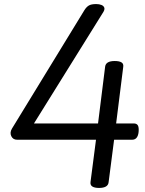

<svg xmlns="http://www.w3.org/2000/svg" viewBox="-20 -910 715 944"><path d="M467 14Q445 14 434 7Q423 0 425 -15L452 -223H64Q44 -223 35.5 -240.5Q27 -258 39 -278L395 -860Q405 -876 417 -883Q429 -890 453 -890Q468 -890 479 -885.5Q490 -881 493 -871.5Q496 -862 485 -846L147 -303H462L497 -583Q501 -610 544 -610Q566 -610 577 -603.5Q588 -597 586 -582L551 -303H638Q650 -303 656 -296Q662 -289 662 -272Q662 -249 654 -236Q646 -223 630 -223H541L514 -14Q511 14 467 14Z"/></svg>

Font: Playwrite GB S
Style: Italic
Weight: 400
Italic angle: -7°
Designer: Veronika Burian, José Scaglione
Foundry: TypeTogether
Version: Version 1.000